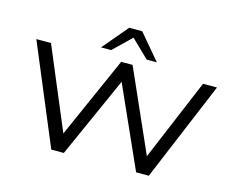

<svg xmlns="http://www.w3.org/2000/svg" viewBox="-123 -1131 1617 1316"><g transform="rotate(15 685.0 -472.5)"><path d="M339 0 44 -705H148L403 -98H377L646 -705H727L996 -98H972L1227 -705H1326L1031 0H941L678 -588H691L428 0ZM487 -765 639 -945H731L883 -765H811L685 -887L559 -765Z"/></g></svg>

Font: Nunito Sans 10pt Expanded
Style: Regular
Weight: 400
Width: 7
Designer: Vernon Adams
Foundry: Vernon Adams
Version: Version 3.101;gftools[0.9.27]